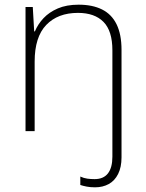

<svg xmlns="http://www.w3.org/2000/svg" viewBox="-20 -560 622 820"><path d="M386 240Q366 240 350.5 237Q335 234 323 230V194Q338 201 353 203Q368 205 384 205Q422 205 441 180.5Q460 156 460 109V-345Q460 -428 422 -466.5Q384 -505 313 -505Q227 -505 177.5 -453.5Q128 -402 128 -297V0H89V-530H120L126 -426H129Q142 -457 166 -482.5Q190 -508 227 -524Q264 -540 316 -540Q375 -540 416 -519.5Q457 -499 478 -456Q499 -413 499 -347V112Q499 154 484.5 183Q470 212 444.5 226Q419 240 386 240Z"/></svg>

Font: Noto Sans Symbols ExtraLight
Style: Regular
Weight: 250
Version: Version 2.002